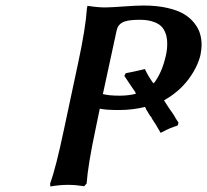

<svg xmlns="http://www.w3.org/2000/svg" viewBox="-20 -672 753 698"><path d="M264.2 -443.8Q291 -568.4 295.9 -640.1Q295.9 -640.6 296.9 -645.5Q297.9 -650.4 297.9 -650.9Q334 -645 362.8 -645Q380.4 -645 436 -648.9Q476.6 -651.9 502 -651.9Q550.3 -651.9 587.9 -643.3Q625.5 -634.8 648.7 -620.8Q671.9 -606.9 686.8 -587.6Q701.7 -568.4 707.3 -549.1Q712.9 -529.8 712.9 -507.8Q712.9 -495.6 709 -473.1Q698.7 -428.7 665 -383.5Q631.3 -338.4 576.2 -307.1Q580.6 -299.8 595.2 -277.8L603.5 -266.1Q609.9 -256.8 611.8 -253.9Q619.1 -240.7 628.9 -226.1L626 -215.8Q624 -215.3 613.3 -211.4Q602.5 -207.5 598.4 -205.8Q594.2 -204.1 584.5 -199.5Q574.7 -194.8 564 -189Q545.9 -221.2 530.8 -243.2H532.2Q531.2 -244.6 528.6 -247.6Q525.9 -250.5 524.9 -252L509.8 -276.9H511.2Q509.8 -278.8 509 -280Q508.3 -281.2 506.8 -283.2Q462.9 -272 411.1 -272Q365.2 -272 342.8 -276.9Q339.8 -262.7 334.2 -235.6Q328.6 -208.5 327.1 -201.2Q299.8 -72.8 294.9 -4.9L286.1 4.9Q252.9 0 228 0Q197.3 0 163.1 5.9L162.1 -3.9Q183.6 -63.5 212.9 -203.1Q214.8 -211.4 264.2 -443.8ZM403.8 -560.1 354 -330.1Q375 -324.2 415 -324.2Q447.3 -324.2 474.1 -331.1Q473.6 -333 472.2 -335Q471.7 -336.4 471.2 -336.9L473.1 -335.9Q464.8 -346.7 462.9 -350.1Q447.8 -373 432.1 -396L437 -405.8Q461.9 -410.2 506.8 -420.9Q518.1 -396 536.1 -371.1H537.1Q539.1 -369.1 539.1 -369.1Q569.3 -408.2 583 -470.2Q587.9 -490.2 587.9 -513.2Q587.9 -534.7 582 -550.5Q576.2 -566.4 566.9 -575.7Q557.6 -585 543.7 -590.6Q529.8 -596.2 516.6 -598.1Q503.4 -600.1 486.8 -600.1Q443.4 -600.1 425.5 -590.6Q407.7 -581.1 403.8 -560.1Z"/></svg>

Font: Linear Smooth
Style: Bold Italic
Weight: 700
Designer: Philipp H. Poll, Flanker
Foundry: Philipp H. Poll, reworked by Flanker
Version: Version 1.061 | FøM Fix